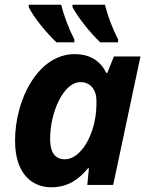

<svg xmlns="http://www.w3.org/2000/svg" viewBox="-20 -786 634 816"><path d="M198 10C267 10 315 -23 354 -71H358L351 0H461L577 -546H464L436 -476H432C408 -524 366 -556 297 -556C143 -556 44 -365 44 -188C44 -44 119 10 198 10ZM322 -437C365 -437 390 -404 390 -357C390 -326 388 -299 383 -275C367 -190 316 -109 256 -109C214 -109 193 -138 193 -195C193 -310 250 -437 322 -437ZM102 -766V-756C124 -710 179 -645 220 -606H296V-618C271 -667 251 -721 240 -766ZM288 -756C312 -710 364 -646 406 -606H482V-618C457 -667 437 -721 426 -766H288Z"/></svg>

Font: BC Sans
Style: Bold Italic
Weight: 700
Italic angle: -12°
Designer: Monotype Design Team
Province of B.C.
Foundry: Monotype Imaging Inc.
Version: Version 2.000;GOOG;noto-source:20170915:90ef993387c0